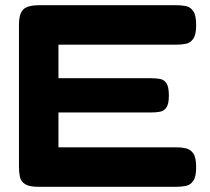

<svg xmlns="http://www.w3.org/2000/svg" viewBox="-20 -710 807 739"><path d="M128 9Q92 9 76 -1.5Q60 -12 56.5 -30Q53 -48 53 -67V-614Q53 -658 70 -674Q87 -690 131 -690H659Q679 -690 696 -686.5Q713 -683 724 -667Q735 -651 735 -613Q735 -577 724 -561Q713 -545 695.5 -541.5Q678 -538 658 -538H205V-409H561Q581 -409 596.5 -406Q612 -403 621 -389Q630 -375 630 -342Q630 -311 621 -297Q612 -283 596 -280Q580 -277 559 -277H205V-143H659Q679 -143 696 -139Q713 -135 724 -119.5Q735 -104 735 -66Q735 -30 724 -14Q713 2 695.5 5.5Q678 9 658 9Z"/></svg>

Font: Fredoka SemiExpanded SemiBold
Style: Regular
Weight: 600
Width: 6
Designer: Ben Nathan
Foundry: Milena B. Brandão, Ben Nathan
Version: Version 2.001